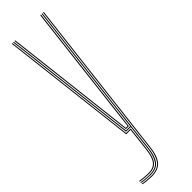

<svg xmlns="http://www.w3.org/2000/svg" viewBox="-276 -598 795 795"><g transform="rotate(-45 121.5 -200.5)"><path d="M49.8 199Q38.8 199 22.9 197.6Q7 196.2 -1 194V190Q7.5 192.2 23 193.6Q38.5 195 49.8 195Q87.8 195 104.8 173.4Q121.8 151.8 126.8 108.5L210.8 -600H214.8L130.8 109Q125.2 156.8 106.4 177.9Q87.5 199 49.8 199ZM49.8 183Q38.8 183 23.6 181.6Q8.5 180.2 -1 178.5V174.5Q7.8 176.2 22.9 177.6Q38 179 49.8 179Q78 179 92.2 162Q106.5 145 111 106.5L123.5 0H97.8L27.8 -600H31.8L101.2 -4H128L115 107Q110.2 147.5 95.1 165.2Q80 183 49.8 183ZM49.8 191Q38.2 191 23.1 189.6Q8 188.2 -1 186.2V182.2Q20.8 187 49.8 187Q85 187 99.6 166.1Q114.2 145.2 118.8 107.5L132.5 -8H104.8L95.5 -88L35.8 -600H39.8L99.2 -91L108.5 -12H133L202.8 -600H206.8L122.8 108Q118 149.5 101.9 170.2Q85.8 191 49.8 191ZM112 -16 103 -93.8 43.8 -600H48L106.8 -96.2L115.5 -20H126L134.8 -95.8L194.5 -600H198.8L138.5 -91.5L129.5 -16Z"/></g></svg>

Font: Big Shoulders Inline Display Thin
Style: Regular
Weight: 100
Designer: Patric King
Foundry: XO Type Co
Version: Version 1.000